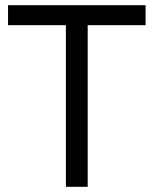

<svg xmlns="http://www.w3.org/2000/svg" viewBox="-20 -720 592 740"><path d="M234 0H318V-623H541V-700H11V-623H234Z"/></svg>

Font: HB Figtree Prototype
Style: Regular
Weight: 400
Designer: Alfredo Marco Pradil
Foundry: Hanken Design Co.®
Version: Version 1.002;Glyphs 3.2 (3228)